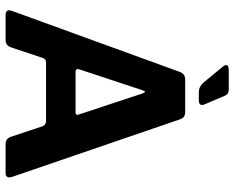

<svg xmlns="http://www.w3.org/2000/svg" viewBox="-98 -770 868 712"><g transform="rotate(90 336.0 -414.0)"><path d="M404.7 -272 326.3 -509.3Q319.7 -525.7 315 -509.3L237 -273.7Q233.3 -260.3 246 -260.3H398.3Q409 -261 404.7 -272ZM194.7 -137.7 155.7 -21.3Q149 -0.7 128.7 -0.7H37Q10.7 -0.7 21 -26L246.7 -647Q254.3 -666.7 274.3 -666.7H396Q416.7 -666.7 422.7 -647L635.3 -26.7Q644.3 -0.7 620.7 -0.7H513.3Q493.7 -0.7 487 -21.3L448 -138.3Q442.7 -149.7 430 -150.7H210.7Q199 -150.7 194.7 -137.7ZM285.3 -735.7 229 -804Q208 -828.3 242.3 -828.3H313.3Q329.7 -828.3 335.7 -812.3L367 -738.7Q376 -717.3 350.7 -717.3H320.7Q300.3 -718 285.3 -735.7Z"/></g></svg>

Font: Vivano Light
Style: Regular
Weight: 300
Designer: Joe Prince, Josias Burgherr
Version: Version 2.064;September 19, 2022;FontCreator 14.0.0.2877 64-